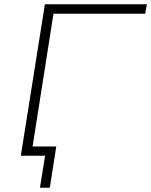

<svg xmlns="http://www.w3.org/2000/svg" viewBox="-20 -725 704 894"><path d="M166 149 190 0H77L84 -43H242L212 149ZM77 0 189 -705H664L656 -661H229L125 0Z"/></svg>

Font: Nunito Sans 10pt SemiExpanded ExtraLight
Style: Italic
Weight: 250
Width: 6
Italic angle: -9°
Designer: Vernon Adams
Foundry: Vernon Adams
Version: Version 3.101;gftools[0.9.27]